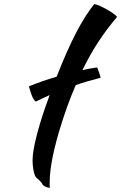

<svg xmlns="http://www.w3.org/2000/svg" viewBox="-20 -850 595 943"><path d="M140 -64Q140 -108 162.5 -193.5Q185 -279 224 -383Q206 -375 189 -367Q172 -359 156 -351Q145 -358 136.5 -380.5Q128 -403 122 -426Q191 -454 258 -473Q308 -601 353.5 -688.5Q399 -776 443 -830Q455 -828 472.5 -820Q490 -812 507 -802.5Q524 -793 537.5 -783Q551 -773 555 -767Q504 -707 462.5 -643.5Q421 -580 385 -506Q403 -510 421 -513Q439 -516 457 -519Q462 -506 467 -492.5Q472 -479 474 -468Q406 -451 352 -432Q329 -379 310 -326Q268 -208 246 -113.5Q224 -19 224 44Q224 61 224 65Q224 69 225 73Q211 71 201 66Q191 61 188 54Q186 49 177 39.5Q168 30 161 25Q152 19 146 -6.5Q140 -32 140 -64Z"/></svg>

Font: Sweet Mavka Script
Style: Regular
Weight: 500
Designer: Pablo Impallari/Anastassiya Vishnevskaya
Foundry: Pablo Impallari/ Anastassiya Vishnevskaya
Version: Version 2.0/www.impallari.com/   behance.net/sweetcherry